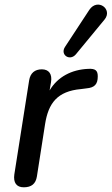

<svg xmlns="http://www.w3.org/2000/svg" viewBox="-20 -790 475 817"><path d="M81 7C114 7 132 -8 137 -39L172 -263C186 -350 223 -402 325 -411L348 -414C382 -417 396 -431 396 -465C396 -489 387 -499 355 -497C285 -494 225 -463 191 -405L197 -440C203 -475 188 -495 158 -495C128 -495 109 -479 104 -448L41 -48C36 -13 50 7 81 7ZM303 -559 425 -707C461 -751 395 -800 360 -748L257 -591C234 -557 277 -528 303 -559Z"/></svg>

Font: SN Pro Medium
Style: Italic
Weight: 400
Italic angle: -9°
Designer: Tobias Whetton
Foundry: Supernotes
Version: Version 1.001;Glyphs 3.2 (3249)